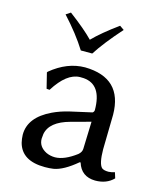

<svg xmlns="http://www.w3.org/2000/svg" viewBox="-101 -722 683 807"><g transform="rotate(15 240.5 -318.0)"><path d="M189 -502.9Q150.4 -564.9 87.9 -632.8L107.9 -646Q178.7 -592.8 213.9 -556.2Q252.4 -595.7 321.8 -646L340.8 -632.8Q273.4 -557.1 238.8 -502.9ZM310.1 -225.1 225.1 -202.1Q138.2 -178.7 127.9 -122.6Q126.5 -112.3 126 -102.1Q126 -67.4 161.6 -49.3Q179.7 -41 200.2 -41Q240.7 -41.5 292 -80.1Q305.7 -91.8 306.2 -106ZM310.1 -47.9H306.2Q249.5 0 207 7.3Q190.4 9.8 169.9 9.8Q68.8 9.8 49.3 -64Q45.4 -80.1 44.9 -98.1Q44.9 -173.8 138.2 -218.3Q170.9 -233.9 210.9 -243.2L304.2 -264.2Q310.5 -268.1 311 -275.9Q311 -387.2 231 -393.6Q223.6 -394 214.8 -394Q157.2 -392.6 105 -309.1L91.8 -310.1L75.2 -377L78.1 -380.9Q147.9 -438.5 225.1 -439Q388.7 -436.5 390.1 -276.9Q390.1 -272.5 389.2 -231Q387.2 -144.5 387.2 -126Q387.7 -63.5 403.8 -47.9Q412.6 -40.5 433.1 -40.5Q445.8 -41 460 -45.9L467.8 -21Q438 9.8 388.2 9.8Q327.6 8.8 310.1 -47.9Z"/></g></svg>

Font: Linux Biolinum Capitals O
Style: Small Caps
Weight: 400
Designer: Philipp H. Poll
Foundry: Philipp H. Poll
Version: Version 1.0.4